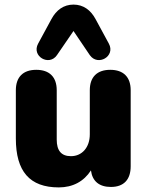

<svg xmlns="http://www.w3.org/2000/svg" viewBox="-20 -805 641 836"><path d="M396 -722C375 -761 343 -785 300 -785C257 -785 225 -761 204 -722L146 -615C116 -560 194 -515 228 -565L300 -670L371 -565C406 -515 484 -560 454 -615ZM236 11C297 11 345 -15 376 -63C382 -16 412 9 463 9C519 9 549 -23 549 -81V-412C549 -470 517 -501 460 -501C403 -501 371 -470 371 -412V-220C371 -163 337 -125 289 -125C247 -125 227 -149 227 -197V-412C227 -470 195 -501 138 -501C81 -501 49 -470 49 -412V-202C49 -59 109 11 236 11Z"/></svg>

Font: Nunito Black
Style: Regular
Weight: 900
Designer: Vernon Adams
Foundry: Vernon Adams
Version: Version 3.602